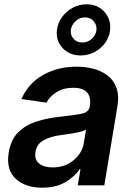

<svg xmlns="http://www.w3.org/2000/svg" viewBox="-20 -863 615 894"><path d="M176.1 11Q98.4 11 52.9 -30.9Q7.5 -72.8 20.6 -153.1Q30.9 -214.5 66.2 -248.4Q101.6 -282.3 151.5 -297.8Q201.3 -313.2 255 -318.9Q328.1 -326.7 361 -333.8Q393.8 -340.9 398.4 -367.9V-370Q404.8 -410.2 385.7 -432.2Q366.5 -454.2 321.7 -454.2Q274.9 -454.2 242.9 -433.8Q210.9 -413.4 196.4 -384.9L79.9 -402Q112.9 -476.6 181.6 -514.6Q250.4 -552.6 336.3 -552.6Q375.4 -552.6 412.8 -543.3Q450.3 -534.1 479.2 -512.8Q508.2 -491.5 521.8 -455.3Q535.5 -419 526.3 -365.1L465.6 0H342L354.8 -74.9H350.5Q327.8 -40.5 284.1 -14.7Q240.4 11 176.1 11ZM224.8 -83.5Q282.7 -83.5 322.6 -116.8Q362.6 -150.2 370 -195.7L380.7 -259.9Q371.4 -253.2 348.7 -248Q326 -242.9 301 -239.3Q275.9 -235.8 258.9 -233.3Q214.8 -227.3 182.9 -209.9Q150.9 -192.5 145.2 -155.2Q139.6 -120 162.1 -101.7Q184.7 -83.5 224.8 -83.5ZM355.8 -604.8Q304 -604.8 271.8 -639Q239.7 -673.3 245 -722.7Q248.6 -755.7 268.5 -783Q288.4 -810.4 318.4 -826.7Q348.4 -843 382.8 -843Q434.7 -843 466.3 -807.7Q497.9 -772.4 492.5 -722.7Q489 -690 469.5 -663.2Q449.9 -636.4 420.1 -620.6Q390.3 -604.8 355.8 -604.8ZM363.3 -665.1Q388.8 -665.1 407.7 -682.5Q426.5 -699.9 429 -722.7Q431.8 -745.7 416.5 -763.8Q401.3 -782 375.7 -782Q349.8 -782 331.1 -763.8Q312.5 -745.7 309.7 -722.7Q307.2 -699.9 322.3 -682.5Q337.4 -665.1 363.3 -665.1Z"/></svg>

Font: Inter UI Semi Bold
Style: Italic
Weight: 600
Italic angle: -9.39999°
Designer: Rasmus Andersson
Foundry: rsms
Version: 3.2;8d6f07862